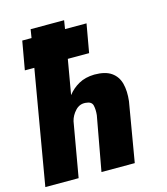

<svg xmlns="http://www.w3.org/2000/svg" viewBox="-152 -869 831 958"><g transform="rotate(-15 263.5 -390.0)"><path d="M304 -280Q307 -308 302 -330Q297 -352 266 -354Q235 -357 213 -333.5Q191 -310 184 -281L135 0H-37L64 -589H15L41 -736H89L96 -780H269L262 -736H373L347 -589H237L206 -410Q229 -440 263 -459Q297 -478 344 -479Q401 -479 432 -457Q463 -435 473 -396Q483 -357 477 -306L425 0H253Z"/></g></svg>

Font: Jost* Heavy
Style: Italic
Weight: 800
Italic angle: -10°
Version: Version 3.7